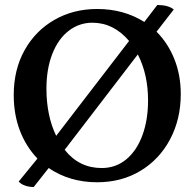

<svg xmlns="http://www.w3.org/2000/svg" viewBox="-20 -721 779 769"><path d="M704 -344Q704 -244 661.5 -163.5Q619 -83 543 -37Q467 9 369 9Q259 9 175 -48L115 28Q96 28 79.5 22Q63 16 55 6L130 -86Q84 -134 59.5 -198.5Q35 -263 35 -340Q35 -442 78.5 -520Q122 -598 198 -641.5Q274 -685 369 -685Q476 -685 558 -633L610 -701Q654 -701 676 -683L607 -594Q653 -548 678.5 -484Q704 -420 704 -344ZM166 -366Q166 -258 205 -177L497 -557Q435 -630 350 -630Q297 -630 255 -597.5Q213 -565 189.5 -505Q166 -445 166 -366ZM573 -319Q573 -423 532 -503L239 -121Q297 -48 387 -48Q444 -48 486 -83Q528 -118 550.5 -179.5Q573 -241 573 -319Z"/></svg>

Font: Vollkorn SC SemiBold
Style: Regular
Weight: 600
Designer: Friedrich Althausen
Foundry: Friedrich Althausen
Version: Version 4.015